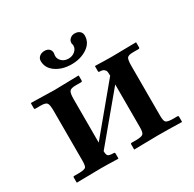

<svg xmlns="http://www.w3.org/2000/svg" viewBox="-139 -764 920 912"><g transform="rotate(-30 321.0 -308.5)"><path d="M161.1 -433.1 293 -436 294.9 -434.1V-408.2Q294.9 -402.3 289.1 -401.9H258.8Q231.9 -401.9 224.9 -391.8Q217.8 -381.8 217.8 -350.1V-111.8L423.8 -359.9Q423.8 -375 422.4 -382.6Q420.9 -390.1 413.3 -396Q405.8 -401.9 390.1 -401.9Q384.3 -401.9 383.8 -407.2V-434.1L386.2 -436Q441.4 -434.1 477.1 -434.1L608.9 -436L609.9 -434.1V-408.2Q609.9 -402.3 604 -401.9H574.2Q547.4 -401.9 540.8 -392.3Q534.2 -382.8 534.2 -350.1V-77.1Q534.2 -49.3 541 -41.7Q547.9 -34.2 574.2 -33.2H604Q609.9 -33.2 609.9 -26.9V-1L608.9 1Q527.8 -1 477.1 -1L347.2 1V-1V-27.8Q347.2 -32.7 353 -33.2H382.8Q409.7 -34.2 416.7 -42Q423.8 -49.8 423.8 -77.1V-312L217.8 -64.9Q217.8 -44.9 224.4 -39.1Q231 -33.2 254.9 -33.2Q260.7 -33.2 261.2 -26.9V-1L259.8 1Q199.7 -1 161.1 -1L33.2 1L32.2 -1V-27.8Q32.2 -32.7 37.1 -33.2H67.9Q94.7 -34.2 101.3 -41Q107.9 -47.9 107.9 -75.2V-349.1Q107.9 -382.3 101.1 -392.1Q94.2 -401.9 67.9 -401.9H38.1Q32.2 -401.9 32.2 -407.2V-434.1L35.2 -436ZM415 -585.9Q415 -545.9 378.9 -522Q342.8 -498 293 -498Q243.2 -498 208 -522Q172.9 -545.9 172.9 -585Q172.9 -599.1 183.8 -608.6Q194.8 -618.2 211.9 -618.2Q228 -618.2 237.1 -609.6Q246.1 -601.1 246.1 -587.9Q246.1 -586.9 245.6 -584.5Q245.1 -582 245.1 -580.1Q244.1 -577.1 244.1 -571.8Q244.1 -554.7 258.1 -541.7Q272 -528.8 293.9 -528.8Q314.9 -528.8 329.6 -541.5Q344.2 -554.2 344.2 -570.8Q344.2 -576.7 342.8 -580.1Q341.8 -582 341.8 -586.9Q341.8 -600.1 352.3 -609.1Q362.8 -618.2 377 -618.2Q395 -618.2 405 -609.1Q415 -600.1 415 -585.9Z"/></g></svg>

Font: Linux Libertine
Style: Bold
Weight: 700
Designer: Philipp H. Poll
Foundry: Philipp H. Poll
Version: Version 5.0.3